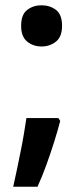

<svg xmlns="http://www.w3.org/2000/svg" viewBox="-20 -574 319 727"><path d="M201 -127 208 -116Q199 -81 185 -36.5Q171 8 155 52Q139 96 122 133H30Q37 103 44 68.5Q51 34 58 0Q65 -34 70.5 -67Q76 -100 80 -127ZM60 -476Q60 -519 83 -536.5Q106 -554 137 -554Q169 -554 192 -536.5Q215 -519 215 -476Q215 -435 192 -416.5Q169 -398 137 -398Q106 -398 83 -416.5Q60 -435 60 -476Z"/></svg>

Font: Noto Sans Khmer SemiBold
Style: Regular
Weight: 600
Version: Version 2.003